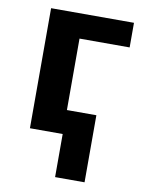

<svg xmlns="http://www.w3.org/2000/svg" viewBox="-84 -605 646 860"><g transform="rotate(10 239.0 -175.0)"><path d="M455 -546H78V0H227V196H361V-109H227V-434H455Z"/></g></svg>

Font: Passageway
Style: Regular
Weight: 700
Foundry: Ascender Corporation
Version: Version 1.11